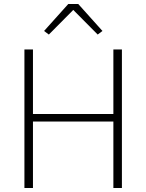

<svg xmlns="http://www.w3.org/2000/svg" viewBox="-20 -947 737 967"><path d="M146 0H103V-698H146V-373H551V-698H594V0H551V-335H146ZM349 -897 226 -773 202 -791 324 -927H374L496 -791L472 -773Z"/></svg>

Font: Anuphan ExtraLight
Style: Regular
Weight: 200
Designer: Cadson Demak
Version: Version 3.001